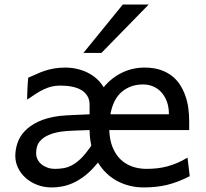

<svg xmlns="http://www.w3.org/2000/svg" viewBox="-20 -801 892 833"><path d="M712.9 -305.2Q712.9 -336.4 703.9 -360.6Q694.8 -384.8 679.4 -401.4Q664.1 -418 643.8 -426.3Q623.5 -434.6 600.6 -434.6Q546.9 -434.6 509 -403.1Q471.2 -371.6 459 -305.2ZM368.7 -236.8Q359.4 -236.3 342.8 -235.8Q326.2 -235.4 307.6 -234.6Q289.1 -233.9 271.2 -232.7Q253.4 -231.4 241.7 -229.5Q210.9 -224.1 190.9 -215.1Q170.9 -206.1 158.7 -194.3Q146.5 -182.6 141.6 -168Q136.7 -153.3 136.7 -136.7Q136.7 -122.1 142.8 -109.6Q148.9 -97.2 159.9 -88.1Q170.9 -79.1 186 -73.7Q201.2 -68.4 219.7 -68.4Q238.3 -68.4 256.3 -71.5Q274.4 -74.7 292.5 -84.2Q310.5 -93.8 329.3 -111.6Q348.1 -129.4 368.7 -158.7Q371.1 -161.6 373 -164.3Q375 -167 376 -170.9Q372.6 -186 370.6 -202.6Q368.7 -219.2 368.7 -236.8ZM803.2 -36.6Q777.3 -23.4 753.4 -14.2Q729.5 -4.9 705.3 1Q681.2 6.8 656.2 9.5Q631.3 12.2 603 12.2Q572.8 12.2 544.2 5.4Q515.6 -1.5 490 -14.9Q464.4 -28.3 442.9 -48.6Q421.4 -68.8 405.3 -95.7Q399.9 -89.4 394.3 -83.3Q388.7 -77.1 383.3 -70.8Q361.8 -47.9 339.6 -32Q317.4 -16.1 295.2 -6.3Q272.9 3.4 250.2 7.8Q227.5 12.2 205.1 12.2Q170.4 12.2 141.4 1Q112.3 -10.3 91.3 -29.1Q70.3 -47.9 58.3 -72.5Q46.4 -97.2 46.4 -124.5Q46.4 -152.3 55.7 -180.2Q64.9 -208 86.9 -231.7Q108.9 -255.4 145.5 -272.9Q182.1 -290.5 236.8 -297.9Q249.5 -299.3 268.8 -300.5Q288.1 -301.8 307.9 -302.5Q327.6 -303.2 344.5 -304Q361.3 -304.7 368.7 -305.2V-346.7Q368.7 -368.7 359.1 -384.5Q349.6 -400.4 332.8 -410.4Q315.9 -420.4 292.5 -425Q269 -429.7 241.7 -429.7Q222.2 -429.7 205.3 -425.8Q188.5 -421.9 171.6 -414.1Q154.8 -406.2 137 -395Q119.1 -383.8 97.7 -368.7Q97.7 -376.5 98.1 -389.4Q98.6 -402.3 99.1 -416.3Q99.6 -430.2 100.6 -443.1Q101.6 -456.1 102.5 -463.9Q121.6 -471.7 138.7 -479.7Q155.8 -487.8 174.3 -493.9Q192.9 -500 214.4 -503.9Q235.8 -507.8 263.7 -507.8Q288.6 -507.8 312.7 -502.4Q336.9 -497.1 358.6 -486.6Q380.4 -476.1 398.7 -460Q417 -443.8 429.7 -422.4Q462.9 -462.9 508.8 -485.4Q554.7 -507.8 607.9 -507.8Q645.5 -507.8 674.6 -498.3Q703.6 -488.8 725.1 -472.2Q746.6 -455.6 761 -433.1Q775.4 -410.6 784.4 -384.8Q793.5 -358.9 797.1 -331.1Q800.8 -303.2 800.8 -275.9V-236.8H454.1Q455.6 -193.8 468.5 -162.1Q481.4 -130.4 502.9 -109.6Q524.4 -88.9 553.2 -78.6Q582 -68.4 615.2 -68.4Q638.7 -68.4 661.1 -70.8Q683.6 -73.2 705.6 -79.1Q727.5 -85 749.3 -94.2Q771 -103.5 793.5 -117.2ZM625 -781.2 419.9 -571.3H341.8L512.7 -781.2Z"/></svg>

Font: Andika New Basic
Style: Regular
Weight: 400
Designer: Victor Gaultney, Annie Olsen, Julie Remington, Don Collingsworth, Eric Hays
Foundry: SIL International
Version: Version 5.500; ttfautohint (v1.8.3)